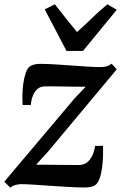

<svg xmlns="http://www.w3.org/2000/svg" viewBox="-27 -862 563 893"><path d="M371.5 -458.5Q358 -458.5 337.2 -458.8Q316.5 -459 292.8 -459.2Q269 -459.5 246 -460Q223 -460.5 204.8 -460.5Q186.5 -460.5 178 -460Q158.5 -459 145.5 -446.8Q132.5 -434.5 125.2 -415Q118 -395.5 116.5 -373.5H78.5Q77 -390 77.2 -416.8Q77.5 -443.5 81.2 -472Q85 -500.5 92.8 -523.2Q100.5 -546 113.5 -554.5Q119 -558 130.5 -561.5Q142 -565 160 -565Q187 -565 225.2 -562.8Q263.5 -560.5 304.5 -557.5Q345.5 -554.5 381.8 -552.2Q418 -550 440.5 -550Q456 -550 468.8 -553.5Q481.5 -557 492 -566L516 -539.5L197 -157.5L141 -96Q161.5 -96 187.8 -95.8Q214 -95.5 242 -95.2Q270 -95 295.5 -94.8Q321 -94.5 339.5 -94.5Q371 -94.5 390.8 -119.8Q410.5 -145 415 -183.5H452.5Q453 -164.5 452.2 -137Q451.5 -109.5 447.8 -81.5Q444 -53.5 436 -31.2Q428 -9 414.5 0Q408.5 4 395.8 7Q383 10 364.5 10Q336.5 10 296 7.8Q255.5 5.5 212.2 2.5Q169 -0.5 131.5 -3Q94 -5.5 71 -5.5Q59.5 -5.5 45.2 -1.8Q31 2 21 11L-7 -17L320 -404.5ZM282.5 -625 181 -818.5 228 -842Q253 -810.5 278.5 -778Q304 -745.5 331 -713Q368 -745.5 401 -778Q434 -810.5 472.5 -842L516 -816.5L359 -625Z"/></svg>

Font: Merriweather 20pt SemiBold
Style: Italic
Weight: 600
Italic angle: -7.8°
Version: Version 2.101